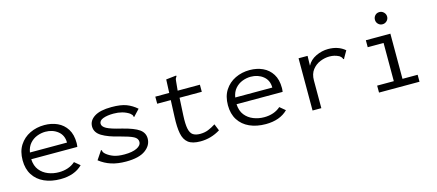

<svg xmlns="http://www.w3.org/2000/svg" viewBox="-50 -1137 3699 1626"><g transform="rotate(-15 1800.0 -324.0)"><path d="M327 10Q247 10 186 -17.5Q125 -45 91 -98Q57 -151 57 -227Q57 -305 91.5 -358.5Q126 -412 184 -440Q242 -468 311 -468Q374 -468 425 -444.5Q476 -421 506.5 -373Q537 -325 537 -250Q537 -242 536 -233.5Q535 -225 534 -217H130Q133 -158 162 -121.5Q191 -85 235.5 -67.5Q280 -50 329 -50Q372 -50 408.5 -62.5Q445 -75 473 -100L521 -60Q451 10 327 10ZM134 -275H459Q459 -339 414 -375Q369 -411 305 -411Q268 -411 231.5 -397Q195 -383 168.5 -353Q142 -323 134 -275Z M902 10Q829 10 773 -8Q717 -26 670 -63L715 -130L721 -139L727 -135Q728 -126 731.5 -119Q735 -112 747 -101Q773 -79 809.5 -65.5Q846 -52 904 -52Q973 -52 1013 -71.5Q1053 -91 1053 -123Q1053 -153 1019.5 -170.5Q986 -188 905 -209Q807 -232 753 -265Q699 -298 699 -351Q699 -403 749.5 -435.5Q800 -468 900 -468Q982 -468 1030 -449.5Q1078 -431 1119 -395L1072 -345L1065 -337L1060 -342Q1060 -351 1055.5 -357Q1051 -363 1039 -373Q983 -410 903 -410Q847 -410 811 -396.5Q775 -383 775 -355Q775 -330 810.5 -310.5Q846 -291 940 -269Q1043 -243 1085.5 -212.5Q1128 -182 1128 -132Q1128 -72 1072 -31Q1016 10 902 10Z M1555 8Q1484 8 1448.5 -19.5Q1413 -47 1402 -103.5Q1391 -160 1395 -248L1401 -395H1282V-457H1404L1409 -574L1489 -583L1499 -584L1500 -577Q1495 -570 1491 -563Q1487 -556 1486 -539L1478 -457H1673V-395H1478L1470 -243Q1466 -167 1474.5 -126Q1483 -85 1506 -69.5Q1529 -54 1568 -54Q1608 -54 1640 -67Q1672 -80 1705 -101L1729 -42Q1648 8 1555 8Z M2127 10Q2047 10 1986 -17.5Q1925 -45 1891 -98Q1857 -151 1857 -227Q1857 -305 1891.5 -358.5Q1926 -412 1984 -440Q2042 -468 2111 -468Q2174 -468 2225 -444.5Q2276 -421 2306.5 -373Q2337 -325 2337 -250Q2337 -242 2336 -233.5Q2335 -225 2334 -217H1930Q1933 -158 1962 -121.5Q1991 -85 2035.5 -67.5Q2080 -50 2129 -50Q2172 -50 2208.5 -62.5Q2245 -75 2273 -100L2321 -60Q2251 10 2127 10ZM1934 -275H2259Q2259 -339 2214 -375Q2169 -411 2105 -411Q2068 -411 2031.5 -397Q1995 -383 1968.5 -353Q1942 -323 1934 -275Z M2538 -457H2617L2615 -371Q2639 -418 2691.5 -443Q2744 -468 2799 -468Q2888 -468 2946 -418L2912 -359L2908 -350L2901 -354Q2899 -362 2894.5 -368Q2890 -374 2877 -384Q2855 -395 2835.5 -399.5Q2816 -404 2793 -404Q2753 -404 2712 -387.5Q2671 -371 2643 -335Q2615 -299 2615 -242V1H2538Z M3121 0V-61H3267V-396H3128V-457H3343V-61H3476V0ZM3300 -551Q3278 -551 3262.5 -566.5Q3247 -582 3247 -604Q3247 -627 3262 -642.5Q3277 -658 3300 -658Q3322 -658 3338 -642Q3354 -626 3354 -604Q3354 -582 3338 -566.5Q3322 -551 3300 -551Z"/></g></svg>

Font: Inconsolata Expanded
Style: Regular
Weight: 400
Width: 7
Monospace: yes
Designer: Raph Levien, Cyreal, Brenton Simpson
Foundry: Raph Levien, Cyreal, Google
Version: Version 3.000; ttfautohint (v1.8.2.53-6de2)